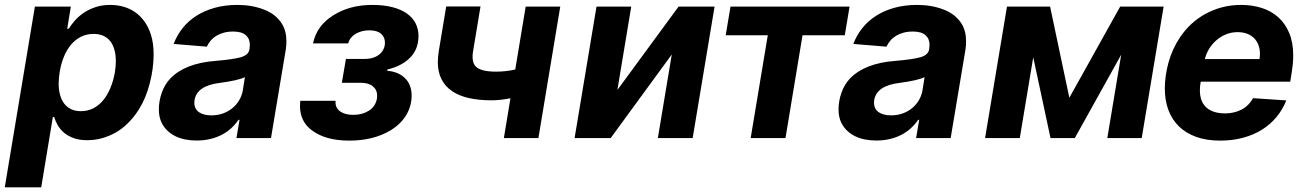

<svg xmlns="http://www.w3.org/2000/svg" viewBox="-39 -573 5459 797"><path d="M132.1 204.5H-19.2L105.8 -545.5H255L240.1 -453.8H246.4Q256.4 -470.2 271.7 -487.6Q286.9 -505 308.2 -519.5Q329.5 -534.1 357.1 -543.3Q384.6 -552.6 418.3 -552.6Q447.1 -552.6 473.2 -545.3Q499.3 -538 521.3 -522.9Q543.3 -507.8 560.4 -484.2Q577.4 -460.6 587.7 -428.3Q598.7 -393.1 598.7 -347.3Q598.7 -288.7 582.7 -227.6Q567.5 -166.5 537.3 -118.3Q495 -52.6 439.3 -21.7Q383.2 8.9 324.2 8.9Q291.2 9.2 267.2 0.5Q243.3 -8.2 226.9 -22Q210.6 -35.9 200.6 -53.3Q190.7 -70.7 185.7 -87.4H180.4ZM296.5 -111.5Q324.6 -111.5 347.8 -123.2Q371.1 -134.9 388.8 -156.2Q406.6 -177.6 419 -207.2Q431.5 -236.9 437.9 -272.7Q439.6 -284.8 440.7 -296.2Q441.8 -307.5 441.8 -318.2Q441.8 -344.8 436.1 -365.9Q430.4 -387.1 418.9 -401.8Q407.3 -416.5 390.1 -424.4Q372.9 -432.2 349.4 -432.2Q320.7 -432.2 297.2 -420.5Q273.8 -408.7 256 -387.8Q238.3 -366.8 226.2 -337.4Q214.1 -307.9 208.5 -272.7Q206.7 -260.3 205.6 -248.8Q204.5 -237.2 204.5 -226.2Q204.5 -200.6 210.2 -179.5Q215.9 -158.4 227.3 -143.3Q238.6 -128.2 256 -119.9Q273.4 -111.5 296.5 -111.5Z M777.3 10.3Q752.8 10.3 730.6 6Q708.5 1.8 689.8 -7.3Q671.2 -16.3 656.6 -30Q642 -43.7 632.5 -62.5Q620.4 -86.3 620.4 -119.3Q620.4 -153.8 632.8 -188.9Q644.9 -223 668.3 -247.5Q729.4 -310.7 856.2 -320.3Q927.6 -326.3 959.9 -335.2Q993.3 -344.5 996.8 -369.3Q996.8 -372.2 997 -374.3Q997.2 -376.4 997.5 -378.2Q997.9 -380 998 -381.9Q998.2 -383.9 998.2 -386.4Q998.2 -412.3 981.2 -427.2Q964.1 -442.1 928.6 -442.1Q907.3 -442.1 889.9 -437.3Q872.5 -432.5 858.8 -424.2Q845.2 -415.8 835.4 -404.3Q825.6 -392.8 819.6 -379.3L681.8 -390.6Q695.3 -426.5 719.1 -456.3Q742.9 -486.2 776.3 -507.5Q809.7 -528.8 852.5 -540.7Q895.2 -552.6 946.7 -552.6Q1006.7 -552.6 1056.5 -533.4Q1106.2 -514.6 1131.7 -473.7Q1149.9 -443.9 1149.9 -401.6Q1149.9 -393.5 1149.3 -385.1Q1148.8 -376.8 1147.4 -367.9L1085.9 0H942.5L955.3 -75.6H951Q937.9 -56.5 920.5 -40.5Q903.1 -24.5 881.2 -13.3Q859.4 -2.1 833.5 4.1Q807.5 10.3 777.3 10.3ZM838.1 -94.1Q864 -94.1 886 -101.9Q908 -109.7 924.9 -123.4Q941.8 -137.1 952.9 -155.4Q964.1 -173.7 968.4 -195L977.6 -252.8Q951 -239.3 872.5 -228.7Q778.4 -217.3 768.5 -157.3Q768.1 -154.5 767.9 -151.8Q767.8 -149.1 767.8 -146.7Q767.8 -120.4 787.6 -106.9Q807.2 -94.1 838.1 -94.1Z M1410.5 10.7Q1312.5 10.7 1255.7 -32Q1206.3 -68.2 1206.3 -133.5Q1206.3 -143.1 1207.4 -154.5H1354L1353.7 -148.1Q1353.7 -135.7 1359 -126.1Q1364.3 -116.5 1374.1 -109.7Q1383.9 -103 1397.5 -99.6Q1411.2 -96.2 1427.6 -96.2Q1463.8 -96.2 1490.8 -112.6Q1518.8 -129.3 1525.6 -163Q1526.6 -169.4 1526.6 -175.4Q1526.6 -199.9 1508.7 -214.7Q1490.8 -229.4 1458.5 -229.4H1380L1397 -328.5H1475.5Q1495.4 -328.5 1511 -333.8Q1526.6 -339.1 1537.3 -348.4Q1547.9 -357.6 1553.4 -369.9Q1558.9 -382.1 1558.9 -395.6Q1558.9 -419 1542.6 -433.1Q1526.3 -447.1 1494.3 -447.1Q1462 -447.1 1437.1 -432.5Q1413 -418 1406.2 -392.8H1260.3Q1275.6 -466.6 1344.8 -509.6Q1413.4 -552.6 1505.7 -552.6Q1553.6 -552.6 1589.7 -543.3Q1625.7 -534.1 1649.9 -517Q1674 -500 1686.1 -476.2Q1698.2 -452.4 1698.2 -423.7Q1698.2 -362.9 1655.5 -326.3Q1622.5 -297.2 1569.6 -284.8L1568.2 -279.1Q1615.1 -275.6 1642.8 -247.9Q1669.7 -220.9 1669.7 -176.1Q1669.7 -155.9 1664.4 -135.8Q1659.1 -115.8 1648.4 -97.3Q1637.8 -78.8 1621.3 -62.3Q1604.8 -45.8 1582.4 -32Q1511.4 10.7 1410.5 10.7Z M2196 0H2052.6L2079.9 -165.1Q2036.6 -156.6 2001.1 -156.6Q1949.2 -156.6 1907.8 -165.8Q1866.5 -175.1 1837.7 -194.6Q1808.9 -214.1 1793.7 -244.1Q1778.4 -274.1 1778.4 -315.7Q1778.4 -326 1779.5 -337Q1780.5 -348 1782.3 -360.1L1813.2 -546.2H1955.6L1924.7 -360.1Q1922.6 -347.7 1922.6 -337Q1922.6 -308.2 1938.6 -294.4Q1960.6 -275.6 2020.6 -275.6Q2060.7 -275.6 2099.8 -284.4L2143.1 -545.5H2286.6Z M2836.3 0H2691.8L2749.6 -346.9L2496.1 0H2346.2L2437.1 -545.5H2581.3L2523.8 -199.6L2777.7 -545.5H2927.2Z M3221.6 0H3077.1L3148.1 -426.5H2973.4L2993.3 -545.5H3487.6L3467.7 -426.5H3292.3Z M3598.7 10.3Q3574.2 10.3 3552 6Q3529.8 1.8 3511.2 -7.3Q3492.5 -16.3 3478 -30Q3463.4 -43.7 3453.8 -62.5Q3441.8 -86.3 3441.8 -119.3Q3441.8 -153.8 3454.2 -188.9Q3466.3 -223 3489.7 -247.5Q3550.8 -310.7 3677.6 -320.3Q3748.9 -326.3 3781.2 -335.2Q3814.6 -344.5 3818.2 -369.3Q3818.2 -372.2 3818.4 -374.3Q3818.5 -376.4 3818.9 -378.2Q3819.2 -380 3819.4 -381.9Q3819.6 -383.9 3819.6 -386.4Q3819.6 -412.3 3802.6 -427.2Q3785.5 -442.1 3750 -442.1Q3728.7 -442.1 3711.3 -437.3Q3693.9 -432.5 3680.2 -424.2Q3666.5 -415.8 3656.8 -404.3Q3647 -392.8 3641 -379.3L3503.2 -390.6Q3516.7 -426.5 3540.5 -456.3Q3564.3 -486.2 3597.7 -507.5Q3631 -528.8 3673.8 -540.7Q3716.6 -552.6 3768.1 -552.6Q3828.1 -552.6 3877.8 -533.4Q3927.6 -514.6 3953.1 -473.7Q3971.2 -443.9 3971.2 -401.6Q3971.2 -393.5 3970.7 -385.1Q3970.2 -376.8 3968.8 -367.9L3907.3 0H3763.8L3776.6 -75.6H3772.4Q3759.2 -56.5 3741.8 -40.5Q3724.4 -24.5 3702.6 -13.3Q3680.8 -2.1 3654.8 4.1Q3628.9 10.3 3598.7 10.3ZM3659.4 -94.1Q3685.4 -94.1 3707.4 -101.9Q3729.4 -109.7 3746.3 -123.4Q3763.1 -137.1 3774.3 -155.4Q3785.5 -173.7 3789.8 -195L3799 -252.8Q3772.4 -239.3 3693.9 -228.7Q3599.8 -217.3 3589.8 -157.3Q3589.5 -154.5 3589.3 -151.8Q3589.1 -149.1 3589.1 -146.7Q3589.1 -120.4 3609 -106.9Q3628.6 -94.1 3659.4 -94.1Z M4700.3 0H4557.5L4615.1 -345.9L4422.6 0H4321.7L4250 -335.2L4194.2 0H4050.1L4141 -545.5H4320L4399.9 -167.3L4610.8 -545.5H4791.2Z M5025.6 10.7Q4969.8 10.7 4927 -4.6Q4884.2 -19.9 4855.1 -48.1Q4826 -76.3 4811.1 -116.3Q4796.2 -156.2 4796.2 -206Q4796.2 -258.2 4811.8 -314.6Q4827.4 -370.4 4859.4 -418.3Q4879.6 -448.5 4906.2 -473.2Q4932.9 -497.9 4964.8 -515.4Q4996.8 -533 5034.1 -542.8Q5071.4 -552.6 5113.3 -552.6Q5158.7 -552.6 5198.2 -540.1Q5237.6 -527.7 5266.7 -501.8Q5295.8 -475.9 5312.5 -436.3Q5329.2 -396.7 5329.2 -342.3Q5329.2 -326.7 5327.8 -310.2Q5326.3 -293.7 5323.5 -275.6L5316.8 -234H4945.3Q4943.5 -224.8 4942.6 -215.7Q4941.8 -206.7 4941.8 -198.2Q4941.8 -150.6 4969.1 -126.4Q4996.4 -102.3 5046.9 -102.3Q5083.1 -102.3 5113.6 -117.5Q5144.2 -132.8 5162.3 -165.5L5300.4 -156.2Q5285.5 -118.3 5259.9 -87.4Q5234.4 -56.5 5199.4 -34.6Q5164.4 -12.8 5120.6 -1.1Q5076.7 10.7 5025.6 10.7ZM5189.3 -327.8Q5190 -333.5 5190.5 -339Q5191.1 -344.5 5191.1 -349.8Q5191.1 -369 5185 -385.5Q5179 -402 5167.3 -414.1Q5155.5 -426.1 5138.1 -432.9Q5120.7 -439.6 5098 -439.6Q5073.5 -439.6 5051.1 -430.8Q5028.8 -421.9 5010.8 -406.4Q4992.9 -391 4980.3 -370.6Q4967.7 -350.1 4962.4 -327.8Z"/></svg>

Font: Linik Sans
Style: Bold Italic
Weight: 700
Italic angle: 9°
Designer: Fonts by Rasmus Andersson / Changes by Cristiano Sobral with parts from Marc Monis
Foundry: rsms
Version: Version 3.020; ttfautohint (v1.6)